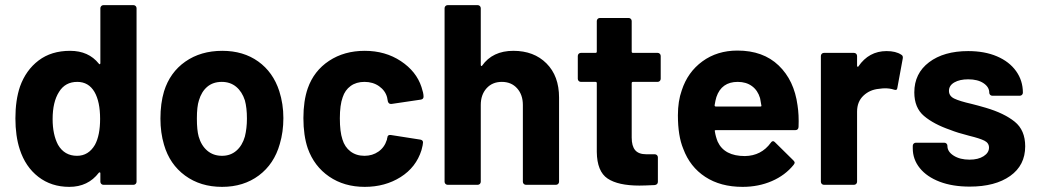

<svg xmlns="http://www.w3.org/2000/svg" viewBox="-20 -720 4043 748"><path d="M383 -700H500Q505 -700 508.5 -696.5Q512 -693 512 -688V-12Q512 -7 508.5 -3.5Q505 0 500 0H383Q378 0 374.5 -3.5Q371 -7 371 -12V-45Q371 -48 369 -48.5Q367 -49 365 -47Q323 8 250 8Q180 8 129.5 -31Q79 -70 57 -138Q40 -190 40 -259Q40 -330 58 -383Q81 -447 130.5 -484.5Q180 -522 253 -522Q325 -522 365 -472Q367 -469 369 -470Q371 -471 371 -474V-688Q371 -693 374.5 -696.5Q378 -700 383 -700ZM370 -257Q370 -324 348 -362Q325 -401 281 -401Q234 -401 210 -362Q185 -323 185 -256Q185 -196 206 -156Q231 -113 280 -113Q325 -113 350 -156Q370 -193 370 -257Z M619 -156Q605 -203 605 -258Q605 -317 619 -364Q642 -438 702 -480Q762 -522 846 -522Q928 -522 986 -480.5Q1044 -439 1068 -365Q1084 -315 1084 -260Q1084 -206 1070 -159Q1048 -81 988.5 -36.5Q929 8 845 8Q761 8 701 -36Q641 -80 619 -156ZM934 -188Q942 -220 942 -258Q942 -300 934 -329Q923 -363 900 -382Q877 -401 844 -401Q810 -401 787.5 -382Q765 -363 755 -329Q747 -305 747 -258Q747 -213 754 -188Q764 -153 787.5 -133Q811 -113 845 -113Q878 -113 901 -133Q924 -153 934 -188Z M1179 -142Q1162 -192 1162 -260Q1162 -327 1179 -376Q1203 -444 1262 -483Q1321 -522 1401 -522Q1481 -522 1541.5 -482Q1602 -442 1622 -381Q1630 -357 1630 -345V-343Q1630 -334 1620 -332L1505 -315H1503Q1494 -315 1491 -325L1488 -341Q1481 -367 1457 -384Q1433 -401 1400 -401Q1368 -401 1346 -385Q1324 -369 1315 -341Q1304 -311 1304 -259Q1304 -207 1314 -177Q1323 -147 1345.5 -130Q1368 -113 1400 -113Q1431 -113 1454.5 -129.5Q1478 -146 1487 -175Q1488 -177 1488 -181Q1489 -182 1489 -184Q1490 -196 1503 -194L1618 -176Q1628 -174 1628 -165Q1628 -157 1622 -135Q1601 -68 1540.5 -30Q1480 8 1401 8Q1321 8 1262.5 -32Q1204 -72 1179 -142Z M2158 -340V-12Q2158 -7 2154.5 -3.5Q2151 0 2146 0H2029Q2024 0 2020.5 -3.5Q2017 -7 2017 -12V-311Q2017 -351 1994.5 -376Q1972 -401 1935 -401Q1898 -401 1875.5 -376Q1853 -351 1853 -311V-12Q1853 -7 1849.5 -3.5Q1846 0 1841 0H1724Q1719 0 1715.5 -3.5Q1712 -7 1712 -12V-688Q1712 -693 1715.5 -696.5Q1719 -700 1724 -700H1841Q1846 -700 1849.5 -696.5Q1853 -693 1853 -688V-467Q1853 -464 1855 -463Q1857 -462 1858 -464Q1899 -522 1980 -522Q2060 -522 2109 -473Q2158 -424 2158 -340Z M2542 -401H2446Q2441 -401 2441 -396V-184Q2441 -151 2454.5 -135Q2468 -119 2498 -119H2531Q2536 -119 2539.5 -115.5Q2543 -112 2543 -107V-12Q2543 -1 2531 1Q2489 3 2471 3Q2388 3 2347 -24.5Q2306 -52 2305 -128V-396Q2305 -401 2300 -401H2243Q2238 -401 2234.5 -404.5Q2231 -408 2231 -413V-502Q2231 -507 2234.5 -510.5Q2238 -514 2243 -514H2300Q2305 -514 2305 -519V-638Q2305 -643 2308.5 -646.5Q2312 -650 2317 -650H2429Q2434 -650 2437.5 -646.5Q2441 -643 2441 -638V-519Q2441 -514 2446 -514H2542Q2547 -514 2550.5 -510.5Q2554 -507 2554 -502V-413Q2554 -408 2550.5 -404.5Q2547 -401 2542 -401Z M3091 -225Q3090 -213 3078 -213H2769Q2763 -213 2765 -208Q2768 -188 2776 -168Q2802 -112 2882 -112Q2946 -113 2983 -164Q2987 -170 2992 -170Q2995 -170 2999 -166L3071 -95Q3076 -90 3076 -86Q3076 -84 3072 -78Q3039 -37 2987 -14.5Q2935 8 2873 8Q2787 8 2727.5 -31Q2668 -70 2642 -140Q2621 -190 2621 -271Q2621 -326 2636 -368Q2659 -439 2716.5 -481Q2774 -523 2853 -523Q2953 -523 3013.5 -465Q3074 -407 3087 -310Q3093 -272 3091 -225ZM2771 -342Q2767 -329 2764 -310Q2764 -305 2769 -305H2942Q2948 -305 2946 -310Q2941 -339 2941 -338Q2932 -368 2909.5 -384.5Q2887 -401 2854 -401Q2791 -401 2771 -342Z M3491 -507Q3499 -503 3497 -492L3476 -378Q3475 -366 3462 -371Q3447 -376 3427 -376Q3419 -376 3405 -374Q3369 -371 3344 -347.5Q3319 -324 3319 -285V-12Q3319 -7 3315.5 -3.5Q3312 0 3307 0H3190Q3185 0 3181.5 -3.5Q3178 -7 3178 -12V-502Q3178 -507 3181.5 -510.5Q3185 -514 3190 -514H3307Q3312 -514 3315.5 -510.5Q3319 -507 3319 -502V-464Q3319 -461 3321 -460Q3323 -459 3324 -461Q3365 -521 3434 -521Q3470 -521 3491 -507Z M3536 -142V-152Q3536 -157 3539.5 -160.5Q3543 -164 3548 -164H3659Q3664 -164 3667.5 -160.5Q3671 -157 3671 -152V-151Q3671 -129 3695.5 -113.5Q3720 -98 3757 -98Q3791 -98 3812 -111.5Q3833 -125 3833 -145Q3833 -163 3815 -172Q3797 -181 3756 -191Q3709 -203 3682 -214Q3618 -236 3580 -268Q3542 -300 3542 -360Q3542 -434 3599.5 -477.5Q3657 -521 3752 -521Q3816 -521 3864 -500.5Q3912 -480 3938.5 -443Q3965 -406 3965 -359Q3965 -354 3961.5 -350.5Q3958 -347 3953 -347H3846Q3841 -347 3837.5 -350.5Q3834 -354 3834 -359Q3834 -381 3811.5 -396Q3789 -411 3752 -411Q3719 -411 3698 -399Q3677 -387 3677 -366Q3677 -346 3697.5 -336Q3718 -326 3766 -315Q3777 -312 3791 -308.5Q3805 -305 3821 -300Q3892 -279 3933 -246Q3974 -213 3974 -150Q3974 -76 3915.5 -34.5Q3857 7 3758 7Q3691 7 3641 -12Q3591 -31 3563.5 -65Q3536 -99 3536 -142Z"/></svg>

Font: Amber EN
Style: Bold
Weight: 700
Designer: Jeremy Tribby
Foundry: Tribby Type
Version: Version 1.408 November 24, 2021